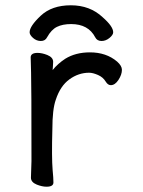

<svg xmlns="http://www.w3.org/2000/svg" viewBox="-20 -690 540 726"><path d="M156 16Q139 16 119 8Q97 -1 97 -18L99 -81Q99 -378 97.5 -416Q96 -454 96 -474Q97 -490 122 -490Q139 -490 159 -482Q181 -473 181 -456Q181 -446 180 -437.5Q179 -429 179 -425Q198 -449 227 -468Q266 -492 320 -492Q382 -492 423 -457Q441 -441 441 -426Q441 -408 428 -388Q415 -368 399 -368Q388 -368 380 -381Q370 -398 350.5 -406.5Q331 -415 317 -415Q277 -415 242.5 -390Q208 -365 191 -313Q178 -277 178 -201Q175 -96 179 -47Q182 -17 182 0Q182 16 156 16ZM368 -625Q408 -590 408 -568Q408 -558 394 -546.5Q380 -535 364 -535Q347 -535 340 -549Q314 -599 249 -599Q217 -599 195.5 -588.5Q174 -578 158 -549Q151 -535 134.5 -535Q118 -535 105 -546.5Q92 -558 92 -568Q92 -591 134 -630.5Q176 -670 248 -670Q320 -670 368 -625Z"/></svg>

Font: Moon Stars Kai HW
Style: Bold
Weight: 700
Designer: GuiWonder
Version: Version 1.101